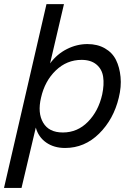

<svg xmlns="http://www.w3.org/2000/svg" viewBox="-41 -710 642 932"><path d="M-21.5 202.1 184.6 -689.9H269.5L202.1 -402.3Q235.8 -447.8 283.9 -471.9Q332 -496.1 383.3 -496.1Q432.1 -496.1 468.3 -475.3Q504.4 -454.6 522 -419.2Q539.6 -383.8 544.2 -336.4Q548.8 -289.1 535.6 -235.8Q510.7 -131.3 440.2 -61.5Q369.6 8.3 274.9 8.3Q221.2 8.3 183.3 -18.1Q145.5 -44.4 132.8 -90.8L63.5 202.1ZM264.2 -66.9Q335 -66.9 386 -118.9Q437 -170.9 455.1 -251.5Q465.3 -299.8 459.7 -337.2Q454.1 -374.5 427 -397Q399.9 -419.4 355 -419.4Q283.2 -419.4 229.7 -367.9Q176.3 -316.4 158.2 -235.8Q140.6 -162.1 168.5 -114.5Q196.3 -66.9 264.2 -66.9Z"/></svg>

Font: HK Grotesk Medium Legacy Italic
Style: Regular
Weight: 500
Italic angle: -13°
Designer: Alfredo Marco Pradil
Foundry: Hanken Design Co.
Version: Version 2.022;PS 002.022;hotconv 1.0.88;makeotf.lib2.5.64775